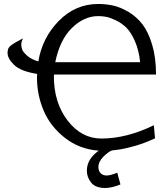

<svg xmlns="http://www.w3.org/2000/svg" viewBox="-20 -736 834 966"><path d="M18 -470Q18 -477 19 -482Q20 -487 21.5 -491Q23 -495 27 -499.5Q31 -504 34 -506.5Q37 -509 44.5 -514Q52 -519 57 -522Q62 -525 74.5 -531.5Q87 -538 95 -543Q87 -525 87 -512Q87 -500 91.5 -487Q96 -474 117 -455.5Q138 -437 173 -427Q192 -545 275.5 -630.5Q359 -716 474 -716Q513 -716 549.5 -708Q586 -700 626.5 -676Q667 -652 696.5 -614Q726 -576 745.5 -511Q765 -446 765 -361H252Q252 -360 251.5 -357Q251 -354 251 -353Q251 -219 320.5 -129Q390 -39 490 -39Q617 -39 754 -106L760 -40Q706 -15 656 -1Q606 13 575 17Q544 21 543 21Q526 27 500.5 52Q475 77 475 105Q475 123 486 135Q497 147 517 147Q535 147 570 133L586 192Q542 210 507 210Q459 209 438 182Q417 155 417 123Q417 64 477 22Q380 15 307 -42Q234 -99 200 -178.5Q166 -258 166 -346Q166 -349 166.5 -355Q167 -361 167 -364Q85 -377 51.5 -409Q18 -441 18 -470ZM258 -423H685Q679 -483 659 -528.5Q639 -574 615.5 -597Q592 -620 562.5 -634Q533 -648 513 -651.5Q493 -655 474 -655Q403 -655 342 -595.5Q281 -536 258 -423Z"/></svg>

Font: CMU Sans Serif
Style: Medium
Weight: 500
Version: Version 0.7.0